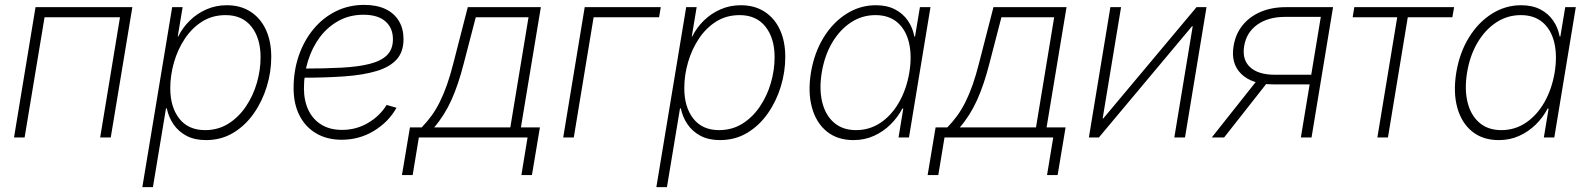

<svg xmlns="http://www.w3.org/2000/svg" viewBox="-20 -565 6533 789"><path d="M523.9 -535.6 435.1 0H391.6L473.1 -494.1H163.1L81.1 0H37.6L126 -535.6Z M564.9 204.1 687.5 -535.6H730.5L710.4 -415H712.4Q730.5 -451.7 760.3 -480.7Q790 -509.8 828.6 -526.6Q867.2 -543.5 912.1 -543.5Q968.8 -543.5 1009.8 -516.8Q1050.8 -490.2 1072.8 -442.6Q1094.7 -395 1094.7 -331.1Q1094.7 -269.5 1076.2 -209Q1057.6 -148.4 1022.7 -98.6Q987.8 -48.8 938.2 -19Q888.7 10.7 826.2 10.7Q779.8 10.7 746.6 -6.8Q713.4 -24.4 693.1 -54Q672.9 -83.5 665.5 -119.6H662.1L608.4 204.1ZM822.8 -30.3Q876 -30.3 918.2 -56.6Q960.4 -83 990.2 -127Q1020 -170.9 1035.4 -223.9Q1050.8 -276.9 1050.8 -330.1Q1050.8 -408.2 1013.2 -455.6Q975.6 -502.9 907.2 -502.9Q853 -502.9 811 -476.6Q769 -450.2 739.7 -406.2Q710.4 -362.3 695.1 -309.1Q679.7 -255.9 679.7 -202.6Q679.7 -125 716.8 -77.6Q753.9 -30.3 822.8 -30.3Z M1383.8 9.3Q1324.2 9.3 1279.8 -16.6Q1235.4 -42.5 1210.9 -90.1Q1186.5 -137.7 1186.5 -202.6Q1186.5 -274.4 1208 -336.7Q1229.5 -398.9 1268.6 -445.8Q1307.6 -492.7 1360.6 -518.8Q1413.6 -544.9 1476.6 -544.9Q1528.3 -544.9 1564.5 -527.6Q1600.6 -510.3 1619.4 -478.5Q1638.2 -446.8 1638.2 -404.3Q1638.2 -352.1 1610.1 -320.8Q1582 -289.6 1527.8 -273.2Q1473.6 -256.8 1395.8 -251.2Q1317.9 -245.6 1218.8 -245.6L1222.7 -283.2Q1313 -283.2 1382.6 -286.9Q1452.1 -290.5 1499.3 -302.5Q1546.4 -314.5 1570.6 -338.6Q1594.7 -362.8 1594.7 -403.8Q1594.7 -450.2 1563.7 -477.3Q1532.7 -504.4 1473.6 -504.4Q1417 -504.4 1371.6 -479.5Q1326.2 -454.6 1294.4 -412.1Q1262.7 -369.6 1245.8 -315.4Q1229 -261.2 1229 -202.1Q1229 -151.9 1247.1 -113.3Q1265.1 -74.7 1300.3 -53Q1335.4 -31.2 1385.7 -31.2Q1443.8 -31.2 1492.4 -59.8Q1541 -88.4 1568.8 -133.8L1609.4 -122.1Q1577.1 -64 1516.8 -27.3Q1456.5 9.3 1383.8 9.3Z M1631.8 154.3 1664.6 -41.5H1712.9Q1734.9 -64 1753.4 -89.6Q1772 -115.2 1787.6 -146.7Q1803.2 -178.2 1816.9 -217Q1830.6 -255.9 1842.8 -304.2L1902.3 -535.6H2202.6L2120.6 -41.5H2198.7L2166 154.3H2122.6L2147.9 0H1701.2L1675.8 154.3ZM1764.2 -41.5H2077.1L2151.9 -494.1H1935.1L1885.7 -304.2Q1863.8 -217.8 1835.2 -154.3Q1806.6 -90.8 1764.2 -41.5Z M2695.3 -535.6 2688.5 -494.1H2419.4L2337.9 0H2294.4L2382.8 -535.6Z M2677.2 204.1 2799.8 -535.6H2842.8L2822.8 -415H2824.7Q2842.8 -451.7 2872.6 -480.7Q2902.3 -509.8 2940.9 -526.6Q2979.5 -543.5 3024.4 -543.5Q3081.1 -543.5 3122.1 -516.8Q3163.1 -490.2 3185.1 -442.6Q3207 -395 3207 -331.1Q3207 -269.5 3188.5 -209Q3169.9 -148.4 3135 -98.6Q3100.1 -48.8 3050.5 -19Q3001 10.7 2938.5 10.7Q2892.1 10.7 2858.9 -6.8Q2825.7 -24.4 2805.4 -54Q2785.2 -83.5 2777.8 -119.6H2774.4L2720.7 204.1ZM2935.1 -30.3Q2988.3 -30.3 3030.5 -56.6Q3072.8 -83 3102.5 -127Q3132.3 -170.9 3147.7 -223.9Q3163.1 -276.9 3163.1 -330.1Q3163.1 -408.2 3125.5 -455.6Q3087.9 -502.9 3019.5 -502.9Q2965.3 -502.9 2923.3 -476.6Q2881.3 -450.2 2852.1 -406.2Q2822.8 -362.3 2807.4 -309.1Q2792 -255.9 2792 -202.6Q2792 -125 2829.1 -77.6Q2866.2 -30.3 2935.1 -30.3Z M3487.3 10.7Q3421.4 10.7 3377.7 -24.7Q3334 -60.1 3316.7 -122.8Q3299.3 -185.5 3312.5 -267.1Q3326.2 -348.6 3364.5 -410.9Q3402.8 -473.1 3458.5 -508.3Q3514.2 -543.5 3579.1 -543.5Q3625 -543.5 3658 -526.4Q3690.9 -509.3 3710.9 -480Q3731 -450.7 3737.3 -415H3740.2L3760.3 -535.6H3803.7L3715.3 0H3672.4L3691.9 -118.7H3688Q3668.9 -82.5 3639.2 -53.2Q3609.4 -23.9 3571 -6.6Q3532.7 10.7 3487.3 10.7ZM3497.6 -30.3Q3553.2 -30.3 3598.4 -60.5Q3643.6 -90.8 3674.3 -144.3Q3705.1 -197.8 3716.8 -267.1Q3728 -336.4 3715.3 -389.6Q3702.6 -442.9 3667.7 -472.9Q3632.8 -502.9 3577.6 -502.9Q3522.5 -502.9 3476.6 -472.7Q3430.7 -442.4 3399.4 -389.2Q3368.2 -335.9 3356.9 -267.1Q3345.7 -198.2 3358.9 -144.8Q3372.1 -91.3 3407.5 -60.8Q3442.9 -30.3 3497.6 -30.3Z M3792 154.3 3824.7 -41.5H3873Q3895 -64 3913.6 -89.6Q3932.1 -115.2 3947.8 -146.7Q3963.4 -178.2 3977.1 -217Q3990.7 -255.9 4002.9 -304.2L4062.5 -535.6H4362.8L4280.8 -41.5H4358.9L4326.2 154.3H4282.7L4308.1 0H3861.3L3835.9 154.3ZM3924.3 -41.5H4237.3L4312 -494.1H4095.2L4045.9 -304.2Q4023.9 -217.8 3995.4 -154.3Q3966.8 -90.8 3924.3 -41.5Z M4849.6 0H4805.7L4881.3 -457H4878.4L4495.6 0H4454.6L4543 -535.6H4586.9L4511.2 -78.1H4513.7L4897 -535.6H4938Z M5369.6 0H5325.7L5407.7 -495.6H5260.7Q5191.9 -495.6 5147 -463.9Q5102.1 -432.1 5092.8 -376Q5083.5 -320.3 5116.9 -289.1Q5150.4 -257.8 5219.7 -257.8H5388.2L5381.8 -218.3H5211.9Q5124.5 -218.3 5080.8 -261.2Q5037.1 -304.2 5049.3 -376Q5057.1 -424.8 5085.9 -460.7Q5114.7 -496.6 5160.2 -516.1Q5205.6 -535.6 5264.2 -535.6H5458ZM5010.3 0H4959.5L5151.9 -242.7H5201.2Z M5640.1 0 5721.7 -494.1H5538.6L5545.4 -535.6H5955.6L5948.2 -494.1H5765.1L5683.6 0Z M6139.2 10.7Q6073.2 10.7 6029.5 -24.7Q5985.8 -60.1 5968.5 -122.8Q5951.2 -185.5 5964.4 -267.1Q5978 -348.6 6016.4 -410.9Q6054.7 -473.1 6110.4 -508.3Q6166 -543.5 6231 -543.5Q6276.9 -543.5 6309.8 -526.4Q6342.8 -509.3 6362.8 -480Q6382.8 -450.7 6389.2 -415H6392.1L6412.1 -535.6H6455.6L6367.2 0H6324.2L6343.8 -118.7H6339.8Q6320.8 -82.5 6291 -53.2Q6261.2 -23.9 6222.9 -6.6Q6184.6 10.7 6139.2 10.7ZM6149.4 -30.3Q6205.1 -30.3 6250.2 -60.5Q6295.4 -90.8 6326.2 -144.3Q6356.9 -197.8 6368.7 -267.1Q6379.9 -336.4 6367.2 -389.6Q6354.5 -442.9 6319.6 -472.9Q6284.7 -502.9 6229.5 -502.9Q6174.3 -502.9 6128.4 -472.7Q6082.5 -442.4 6051.3 -389.2Q6020 -335.9 6008.8 -267.1Q5997.6 -198.2 6010.7 -144.8Q6023.9 -91.3 6059.3 -60.8Q6094.7 -30.3 6149.4 -30.3Z"/></svg>

Font: Inter 20pt ExtraLight
Style: Italic
Weight: 250
Italic angle: -9.3988°
Version: Version 4.001;git-66647c0bb